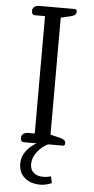

<svg xmlns="http://www.w3.org/2000/svg" viewBox="-60 -730 475 973"><g transform="rotate(5 177.0 -244.0)"><path d="M73 109Q73 75 93.5 46.5Q114 18 147 0H82Q65 0 65 -21Q65 -34 75 -41.5Q85 -49 102 -49H133V-646H82Q65 -646 65 -667Q65 -680 74.5 -687.5Q84 -695 101 -695H279Q291 -695 291 -682Q291 -663 263 -657L213 -645V-50L263 -38Q278 -34 284.5 -28.5Q291 -23 291 -13Q291 0 279 0H205Q174 15 151 44.5Q128 74 128 107Q128 136 146 151Q164 166 194 166Q215 166 234 160L241 194Q212 207 183 207Q134 207 103.5 181Q73 155 73 109Z"/></g></svg>

Font: Maitree
Style: Regular
Weight: 400
Designer: CadsonDemak Team
Foundry: CadsonDemak
Version: Version 1.000